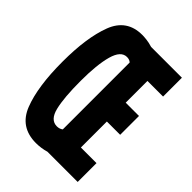

<svg xmlns="http://www.w3.org/2000/svg" viewBox="-215 -822 930 930"><g transform="rotate(45 250.0 -357.5)"><path d="M206 10Q241 10 275 0H482V-129H375V-307H466V-436H375V-585H482V-714H271Q248 -721 230 -723Q212 -725 200 -725Q94 -725 56 -625Q18 -525 18 -360Q18 -190 57 -90Q96 10 206 10ZM220 -119Q176 -119 161 -180Q146 -241 146 -356Q146 -468 164 -532.5Q182 -597 223 -597Q241 -597 251 -587V-129Q238 -119 220 -119Z"/></g></svg>

Font: Noto Sans Mono Condensed Extra
Style: Regular
Weight: 800
Width: 3
Designer: Monotype Design Team
Foundry: Monotype Imaging Inc.
Version: Version 1.900